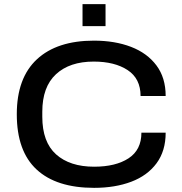

<svg xmlns="http://www.w3.org/2000/svg" viewBox="-20 -894 877 926"><path d="M378 -768V-874H489V-768ZM434 12Q252 12 156.5 -76.5Q61 -165 61 -343Q61 -518 158 -608Q255 -698 433 -698Q534 -698 612 -668Q690 -638 734.5 -578.5Q779 -519 779 -431H658Q658 -515 595.5 -556Q533 -597 432 -597Q316 -597 250 -536Q184 -475 184 -355V-331Q184 -209 250.5 -149.5Q317 -90 434 -90Q538 -90 600 -130.5Q662 -171 662 -254H779Q779 -166 735 -106.5Q691 -47 613 -17.5Q535 12 434 12Z"/></svg>

Font: Archivo SemiExpanded Medium
Style: Regular
Weight: 500
Width: 6
Designer: Hector Gatti
Foundry: Omnibus-Type
Version: Version 2.001; ttfautohint (v1.8.3)